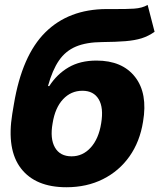

<svg xmlns="http://www.w3.org/2000/svg" viewBox="-20 -765 660 795"><path d="M591.3 -744.6 620.1 -633.3Q594.2 -615.2 566.2 -606.4Q538.1 -597.7 499.3 -594.5Q460.4 -591.3 402.8 -590.8Q337.9 -590.3 294.7 -572.3Q251.5 -554.2 224.1 -514.4Q196.8 -474.6 178.7 -408.7H184.1Q215.8 -458 263.9 -486.1Q312 -514.2 379.4 -514.2Q486.3 -514.2 539.3 -446.3Q592.3 -378.4 572.3 -261.2Q559.1 -178.2 516.1 -117.4Q473.1 -56.6 406.2 -23.2Q339.4 10.3 254.9 10.3Q127 10.3 66.9 -67.6Q6.8 -145.5 30.8 -293.5L37.6 -334Q71.3 -535.6 167.7 -631.1Q264.2 -726.6 419.9 -727.5Q429.2 -727.5 437.7 -727.5Q446.3 -727.5 454.6 -727.5Q500.5 -727.1 534.7 -729.2Q568.8 -731.4 591.3 -744.6ZM276.4 -117.7Q322.8 -117.7 355.7 -154.1Q388.7 -190.4 398.9 -254.4Q409.7 -318.8 388.7 -354Q367.7 -389.2 321.3 -389.2Q273.9 -389.2 241 -354Q208 -318.8 197.8 -254.4Q186.5 -190.9 207.5 -154.3Q228.5 -117.7 276.4 -117.7Z"/></svg>

Font: Inter Display ExtraBold
Style: Italic
Weight: 800
Italic angle: -9.39999°
Designer: Rasmus Andersson
Foundry: rsms
Version: Version 4.000;git-a52131595